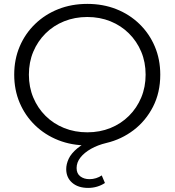

<svg xmlns="http://www.w3.org/2000/svg" viewBox="-20 -726 879 967"><path d="M423.8 220.4Q373.4 220.4 343.5 194.4Q313.5 168.4 313.5 125.5Q313.5 100.5 325.9 73.7Q338.3 47 369.5 21Q400.6 -5 454.5 -26.8L450.6 4.4Q441.8 5.4 434.3 5.9Q426.8 6.4 419.7 6.4Q340.4 6.4 273.5 -20.1Q206.6 -46.6 156.7 -94.9Q106.8 -143.2 79.2 -208Q51.6 -272.9 51.6 -350Q51.6 -427.1 79.2 -492Q106.8 -556.8 156.7 -605.1Q206.6 -653.4 273.5 -679.9Q340.4 -706.4 419.7 -706.4Q499 -706.4 565.9 -679.9Q632.8 -653.4 682.4 -605.1Q732.1 -556.8 759.6 -492Q787.2 -427.1 787.2 -350Q787.2 -259.7 750.6 -188.3Q714 -117 652.7 -70.4Q591.3 -23.8 515.9 -6Q472.6 4.3 438.6 23.4Q404.6 42.6 385.2 67.2Q365.8 91.9 365.8 120.4Q365.8 147.8 384.3 162.1Q402.8 176.4 431 176.4Q447.4 176.4 463.9 171.3Q480.4 166.1 492.4 157.4L508.5 195.6Q490.8 207.4 469.2 213.9Q447.6 220.4 423.8 220.4ZM419.7 -59.6Q482.6 -59.6 536.1 -81.2Q589.6 -102.8 629.4 -142.4Q669.2 -181.9 691.3 -234.8Q713.4 -287.6 713.4 -350Q713.4 -412.9 691.3 -465.5Q669.2 -518.1 629.4 -557.6Q589.6 -597.2 536.1 -618.8Q482.6 -640.4 419.7 -640.4Q356.8 -640.4 303 -618.8Q249.2 -597.2 209.4 -557.6Q169.7 -518.1 147.6 -465.5Q125.5 -412.9 125.5 -350Q125.5 -287.6 147.6 -234.8Q169.7 -181.9 209.4 -142.4Q249.2 -102.8 303 -81.2Q356.8 -59.6 419.7 -59.6Z"/></svg>

Font: Montserrat Thin
Style: Regular
Weight: 100
Designer: Julieta Ulanovsky
Foundry: Julieta Ulanovsky
Version: Version 9.000